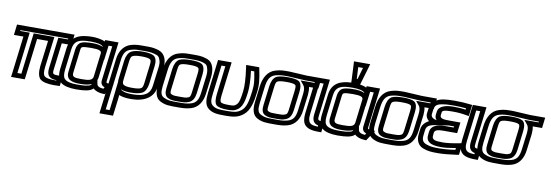

<svg xmlns="http://www.w3.org/2000/svg" viewBox="-66 -1225 5596 1949"><g transform="rotate(10 2732.5 -251.0)"><path d="M468 -131 501 -400H576H601L604 -425L611 -484L614 -509H589H46H21L18 -484L11 -425L8 -400H33H106L57 0L53 25H78H169H194L198 0L247 -400H360L327 -137C320 -74 328 -24 354 -1C379 21 429 32 495 32C502 32 524 31 531 31H556L559 6L565 -47L568 -72H543H536C465 -72 461 -74 468 -131ZM418 -131C408 -49 442 -25 512 -22V-18C507 -18 503 -18 501 -18C440 -18 406 -25 390 -40C375 -53 370 -81 377 -137L413 -425L416 -450H391H228H203L200 -425L151 -25H110L159 -425L162 -450H137H64L65 -459H558L557 -450H482H457L454 -425L418 -131Z M1017 -103 1064 -484 1067 -509H1042H954H929L927 -494C889 -513 834 -519 798 -519C671 -519 573 -486 557 -357L531 -144C523 -81 535 -30 567 -3C597 22 652 35 725 35C770 35 807 32 832 27C866 20 885 10 900 -5C921 17 958 30 1003 32L1019 33L1028 19L1069 -42L1092 -77L1053 -79C1016 -81 1015 -82 1017 -103ZM758 -77C687 -77 663 -83 668 -127L697 -366C700 -388 703 -392 712 -397C725 -403 754 -406 806 -406C889 -406 913 -394 909 -366L880 -127C875 -82 834 -77 758 -77ZM922 -96C926 -105 929 -115 930 -127L952 -307H954L970 -432L973 -459H1011L967 -103C962 -65 980 -45 1007 -35L997 -19C951 -23 933 -35 929 -58L922 -96ZM752 -27C794 -27 840 -30 874 -47C863 -29 858 -28 827 -22C806 -17 774 -15 731 -15C664 -15 624 -24 602 -43C581 -60 575 -90 581 -144L607 -357C619 -451 674 -469 792 -469C845 -469 909 -461 918 -436C893 -449 856 -456 812 -456C758 -456 717 -451 695 -441C669 -430 651 -399 647 -366L618 -127C608 -42 676 -27 752 -27Z M1167 15C1169 16 1171 17 1173 18C1200 29 1241 35 1291 35C1433 35 1524 -26 1537 -137L1562 -336C1566 -368 1564 -398 1557 -421C1542 -467 1517 -493 1466 -507C1417 -520 1393 -519 1334 -519C1275 -519 1252 -520 1200 -507C1125 -487 1081 -423 1071 -336L1004 208L1001 233H1026H1116H1141L1144 208L1161 71C1162 61 1165 38 1167 15ZM1397 -149C1392 -112 1386 -99 1373 -92C1357 -83 1329 -79 1281 -79C1236 -79 1209 -84 1194 -94C1182 -102 1179 -116 1183 -149L1206 -339C1211 -375 1217 -389 1230 -396C1247 -405 1276 -410 1323 -410C1370 -410 1397 -405 1411 -396C1421 -389 1425 -375 1420 -339L1397 -149ZM1447 -149 1470 -339C1476 -384 1466 -423 1442 -439C1421 -453 1380 -460 1329 -460C1278 -460 1236 -453 1210 -439C1181 -423 1162 -384 1156 -339L1133 -149C1131 -136 1131 -124 1132 -112L1124 -44C1121 -23 1113 50 1111 71L1097 183H1057L1121 -336C1130 -410 1153 -444 1207 -458C1251 -470 1268 -469 1328 -469C1388 -469 1405 -469 1448 -458C1487 -448 1497 -437 1508 -401C1514 -383 1515 -363 1512 -336L1487 -137C1477 -52 1422 -15 1297 -15C1250 -15 1219 -19 1198 -29C1181 -36 1176 -40 1175 -45C1198 -34 1233 -29 1275 -29C1326 -29 1368 -36 1393 -49C1422 -64 1441 -103 1447 -149Z M2053 -321C2057 -355 2056 -386 2051 -410C2040 -457 2020 -489 1970 -504C1920 -520 1892 -519 1829 -519C1766 -519 1738 -520 1685 -504C1608 -482 1568 -410 1557 -321L1536 -153C1527 -78 1540 -17 1593 9C1645 35 1685 35 1761 35C1822 35 1854 35 1905 21C1981 0 2022 -66 2032 -153L2053 -321ZM2003 -321 1982 -153C1973 -77 1951 -42 1897 -27C1853 -15 1829 -15 1767 -15C1691 -15 1663 -15 1620 -36C1585 -53 1578 -86 1586 -153L1607 -321C1617 -400 1639 -441 1694 -457C1739 -469 1760 -469 1823 -469C1886 -469 1907 -469 1949 -457C1985 -446 1993 -433 2002 -394C2006 -374 2007 -351 2003 -321ZM1889 -140C1884 -103 1880 -91 1864 -84C1837 -73 1823 -74 1775 -74C1727 -74 1712 -73 1688 -84C1673 -91 1672 -103 1677 -140L1701 -336C1706 -377 1712 -392 1723 -397C1738 -406 1766 -410 1816 -410C1865 -410 1893 -406 1906 -397C1915 -392 1918 -377 1913 -336L1889 -140ZM1939 -140 1963 -336C1969 -385 1961 -425 1936 -441C1916 -454 1875 -460 1822 -460C1769 -460 1727 -454 1703 -441C1675 -425 1657 -385 1651 -336L1627 -140C1621 -97 1626 -56 1662 -39C1696 -23 1722 -24 1768 -24C1815 -24 1841 -23 1878 -39C1919 -56 1933 -97 1939 -140Z M2264 35C2344 35 2395 28 2447 -14C2508 -62 2527 -152 2539 -252C2545 -293 2545 -332 2542 -364C2539 -397 2532 -439 2521 -492L2517 -509H2499H2415H2383L2387 -478C2402 -372 2406 -294 2399 -239C2390 -171 2383 -121 2357 -98C2336 -79 2327 -78 2280 -78C2229 -78 2204 -83 2196 -92C2188 -100 2185 -121 2191 -165L2230 -484L2233 -509H2208H2118H2093L2090 -484L2051 -166C2042 -93 2045 -35 2089 -1C2133 33 2187 35 2264 35ZM2270 -15C2194 -15 2156 -16 2123 -42C2094 -64 2092 -97 2101 -166L2137 -459H2177L2141 -165C2135 -115 2139 -74 2157 -55C2175 -37 2217 -28 2274 -28C2324 -28 2353 -32 2388 -62C2430 -100 2440 -170 2449 -239C2455 -292 2453 -366 2441 -459H2475C2484 -416 2489 -381 2492 -354C2495 -324 2494 -291 2489 -252C2477 -155 2463 -87 2418 -51C2378 -20 2347 -15 2270 -15Z M2829 -519C2766 -519 2738 -520 2685 -504C2608 -482 2568 -410 2557 -321L2536 -153C2527 -78 2540 -17 2593 9C2645 35 2685 35 2761 35C2822 35 2854 35 2905 21C2981 0 3022 -66 3032 -153L3053 -319C3056 -349 3055 -377 3050 -400H3121H3146L3149 -425L3156 -484L3159 -509H3134H3007C2991 -509 2848 -519 2829 -519ZM2823 -469C2840 -469 2983 -459 3001 -459H3103L3102 -450H3013H2955L2989 -408C3004 -390 3008 -364 3003 -319L2982 -153C2973 -77 2951 -42 2897 -27C2853 -15 2829 -15 2767 -15C2691 -15 2663 -15 2620 -36C2585 -53 2578 -86 2586 -153L2607 -321C2617 -400 2639 -441 2694 -457C2739 -469 2760 -469 2823 -469ZM2889 -140C2884 -103 2880 -91 2864 -84C2837 -73 2823 -74 2775 -74C2727 -74 2712 -73 2688 -84C2673 -91 2672 -103 2677 -140L2701 -336C2706 -377 2712 -392 2723 -397C2738 -406 2766 -410 2816 -410C2865 -410 2893 -406 2906 -397C2915 -392 2918 -377 2913 -336L2889 -140ZM2939 -140 2963 -336C2969 -385 2961 -425 2936 -441C2916 -454 2875 -460 2822 -460C2769 -460 2727 -454 2703 -441C2675 -425 2657 -385 2651 -336L2627 -140C2621 -97 2626 -56 2662 -39C2696 -23 2722 -24 2768 -24C2815 -24 2841 -23 2878 -39C2919 -56 2933 -97 2939 -140Z M3200 -136 3243 -484 3246 -509H3221H3130H3105L3102 -484L3060 -141C3056 -107 3056 -76 3061 -53C3077 19 3146 32 3227 32H3252L3255 7L3262 -53L3265 -76L3242 -78C3196 -81 3194 -85 3200 -136ZM3150 -136C3143 -75 3160 -42 3209 -31L3208 -18C3149 -20 3119 -30 3110 -70C3106 -88 3106 -110 3110 -141L3149 -459H3190L3150 -136Z M3454 -77C3383 -77 3359 -83 3364 -127L3393 -366C3396 -388 3399 -392 3408 -397C3421 -403 3450 -406 3502 -406C3585 -406 3609 -394 3605 -366L3576 -127C3571 -82 3530 -77 3454 -77ZM3618 -96C3622 -105 3625 -115 3626 -127L3648 -307H3650L3666 -432L3669 -459H3707L3663 -103C3658 -65 3676 -45 3703 -35L3693 -19C3647 -23 3629 -35 3625 -58L3618 -96ZM3448 -27C3490 -27 3536 -30 3570 -47C3559 -29 3554 -28 3523 -22C3502 -17 3470 -15 3427 -15C3360 -15 3320 -24 3298 -43C3277 -60 3271 -90 3277 -144L3303 -357C3315 -451 3370 -469 3488 -469C3541 -469 3605 -461 3614 -436C3589 -449 3552 -456 3508 -456C3454 -456 3413 -451 3391 -441C3365 -430 3347 -399 3343 -366L3314 -127C3304 -42 3372 -27 3448 -27ZM3563 -536 3613 -706 3621 -735H3592H3484H3454L3456 -706L3464 -536V-518C3352 -513 3268 -476 3253 -357L3227 -144C3219 -81 3231 -30 3263 -3C3293 22 3348 35 3421 35C3466 35 3503 32 3528 27C3562 20 3581 10 3596 -5C3617 17 3654 30 3699 32L3715 33L3724 19L3765 -42L3788 -77L3749 -79C3712 -81 3711 -82 3713 -103L3760 -484L3763 -509H3738H3650H3625L3623 -494C3602 -505 3576 -511 3550 -515H3557L3563 -536ZM3521 -565H3513L3507 -685H3556L3521 -565Z M4019 -519C3956 -519 3928 -520 3875 -504C3798 -482 3758 -410 3747 -321L3726 -153C3717 -78 3730 -17 3783 9C3835 35 3875 35 3951 35C4012 35 4044 35 4095 21C4171 0 4212 -66 4222 -153L4243 -319C4246 -349 4245 -377 4240 -400H4311H4336L4339 -425L4346 -484L4349 -509H4324H4197C4181 -509 4038 -519 4019 -519ZM4013 -469C4030 -469 4173 -459 4191 -459H4293L4292 -450H4203H4145L4179 -408C4194 -390 4198 -364 4193 -319L4172 -153C4163 -77 4141 -42 4087 -27C4043 -15 4019 -15 3957 -15C3881 -15 3853 -15 3810 -36C3775 -53 3768 -86 3776 -153L3797 -321C3807 -400 3829 -441 3884 -457C3929 -469 3950 -469 4013 -469ZM4079 -140C4074 -103 4070 -91 4054 -84C4027 -73 4013 -74 3965 -74C3917 -74 3902 -73 3878 -84C3863 -91 3862 -103 3867 -140L3891 -336C3896 -377 3902 -392 3913 -397C3928 -406 3956 -410 4006 -410C4055 -410 4083 -406 4096 -397C4105 -392 4108 -377 4103 -336L4079 -140ZM4129 -140 4153 -336C4159 -385 4151 -425 4126 -441C4106 -454 4065 -460 4012 -460C3959 -460 3917 -454 3893 -441C3865 -425 3847 -385 3841 -336L3817 -140C3811 -97 3816 -56 3852 -39C3886 -23 3912 -24 3958 -24C4005 -24 4031 -23 4068 -39C4109 -56 4123 -97 4129 -140Z M4375 -131 4378 -162C4383 -196 4425 -199 4482 -199H4587H4612L4615 -224L4623 -286L4626 -311H4601H4513C4455 -311 4413 -314 4417 -350L4421 -380C4423 -398 4445 -407 4519 -407H4535C4582 -407 4626 -403 4670 -395L4698 -390L4702 -420L4710 -485L4713 -507L4691 -510C4641 -516 4588 -519 4534 -519C4486 -519 4446 -517 4417 -512C4349 -501 4291 -467 4281 -385L4276 -346C4272 -312 4287 -287 4310 -269C4268 -248 4241 -215 4236 -174L4230 -124C4221 -55 4249 -5 4300 14C4350 33 4386 35 4452 35C4505 35 4570 29 4647 18L4669 14L4671 -7L4680 -78L4684 -109L4653 -102C4581 -88 4526 -81 4486 -81C4417 -81 4369 -84 4375 -131ZM4385 -292C4348 -298 4322 -315 4326 -346L4331 -385C4337 -440 4361 -453 4419 -462H4420C4445 -467 4481 -469 4528 -469C4573 -469 4616 -467 4657 -463L4656 -449C4618 -454 4580 -457 4542 -457H4526C4440 -457 4377 -431 4371 -380L4367 -350C4364 -323 4371 -305 4385 -292ZM4325 -131C4313 -37 4410 -31 4480 -31C4517 -31 4566 -37 4626 -48L4624 -29C4558 -19 4504 -15 4458 -15C4394 -15 4366 -17 4323 -33C4287 -47 4273 -70 4280 -124L4286 -174C4291 -212 4315 -231 4383 -241L4509 -260V-261H4570L4568 -249H4488C4430 -249 4338 -243 4328 -162L4325 -131Z M4814 -136 4857 -484 4860 -509H4835H4744H4719L4716 -484L4674 -141C4670 -107 4670 -76 4675 -53C4691 19 4760 32 4841 32H4866L4869 7L4876 -53L4879 -76L4856 -78C4810 -81 4808 -85 4814 -136ZM4764 -136C4757 -75 4774 -42 4823 -31L4822 -18C4763 -20 4733 -30 4724 -70C4720 -88 4720 -110 4724 -141L4763 -459H4804L4764 -136Z M5135 -519C5072 -519 5044 -520 4991 -504C4914 -482 4874 -410 4863 -321L4842 -153C4833 -78 4846 -17 4899 9C4951 35 4991 35 5067 35C5128 35 5160 35 5211 21C5287 0 5328 -66 5338 -153L5359 -319C5362 -349 5361 -377 5356 -400H5427H5452L5455 -425L5462 -484L5465 -509H5440H5313C5297 -509 5154 -519 5135 -519ZM5129 -469C5146 -469 5289 -459 5307 -459H5409L5408 -450H5319H5261L5295 -408C5310 -390 5314 -364 5309 -319L5288 -153C5279 -77 5257 -42 5203 -27C5159 -15 5135 -15 5073 -15C4997 -15 4969 -15 4926 -36C4891 -53 4884 -86 4892 -153L4913 -321C4923 -400 4945 -441 5000 -457C5045 -469 5066 -469 5129 -469ZM5195 -140C5190 -103 5186 -91 5170 -84C5143 -73 5129 -74 5081 -74C5033 -74 5018 -73 4994 -84C4979 -91 4978 -103 4983 -140L5007 -336C5012 -377 5018 -392 5029 -397C5044 -406 5072 -410 5122 -410C5171 -410 5199 -406 5212 -397C5221 -392 5224 -377 5219 -336L5195 -140ZM5245 -140 5269 -336C5275 -385 5267 -425 5242 -441C5222 -454 5181 -460 5128 -460C5075 -460 5033 -454 5009 -441C4981 -425 4963 -385 4957 -336L4933 -140C4927 -97 4932 -56 4968 -39C5002 -23 5028 -24 5074 -24C5121 -24 5147 -23 5184 -39C5225 -56 5239 -97 5245 -140Z"/></g></svg>

Font: Gamestation Display Outline
Style: Italic
Weight: 400
Designer: Jonas Hecksher
Foundry: Jonas Hecksher, Playtypeª, e-types AS
Version: Version 1.003